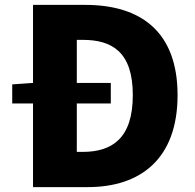

<svg xmlns="http://www.w3.org/2000/svg" viewBox="-20 -765 798 785"><path d="M115 0H339C556 0 706 -117 706 -376C706 -635 556 -745 329 -745H115V-426L30 -420V-342H115ZM294 -144V-342H433V-426H294V-602H318C438 -602 523 -553 523 -376C523 -199 438 -144 318 -144Z"/></svg>

Font: Noto Sans TC Black
Style: Regular
Weight: 900
Designer: Ryoko NISHIZUKA 西塚涼子 (kana, bopomofo & ideographs); Paul D. Hunt (Latin, Greek & Cyrillic); Sandoll Communications 산돌커뮤니
Foundry: Adobe
Version: Version 2.004;hotconv 1.0.118;makeotfexe 2.5.65603